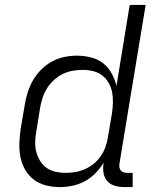

<svg xmlns="http://www.w3.org/2000/svg" viewBox="-20 -755 640 783"><path d="M224 8Q195 8 167.5 1Q140 -6 118.5 -22Q97 -38 83 -62Q69 -86 63.5 -113.5Q58 -141 59 -170Q60 -199 64 -228L81 -328Q85 -353 93 -378.5Q101 -404 114.5 -427.5Q128 -451 148 -471Q168 -491 191.5 -504Q215 -517 241.5 -522.5Q268 -528 293 -528Q322 -528 350.5 -521Q379 -514 400 -497.5Q421 -481 434.5 -457Q448 -433 455 -405L509 -735H574L467 -87Q466 -80 467 -72.5Q468 -65 472.5 -60Q477 -55 484 -52.5Q491 -50 498 -50H521V8H488Q468 8 449.5 3Q431 -2 418.5 -15.5Q406 -29 402.5 -48Q399 -67 402 -87L403 -92Q389 -69 369.5 -49Q350 -29 326 -16Q302 -3 275.5 2.5Q249 8 224 8ZM248 -50Q268 -50 288 -53.5Q308 -57 327 -65.5Q346 -74 362.5 -87.5Q379 -101 391 -118.5Q403 -136 410 -155.5Q417 -175 420 -195L437 -295Q440 -316 440.5 -338Q441 -360 437 -380Q433 -400 422.5 -418Q412 -436 396 -448Q380 -460 359.5 -465Q339 -470 318 -470Q298 -470 277 -466.5Q256 -463 236.5 -453.5Q217 -444 200.5 -429Q184 -414 172.5 -396Q161 -378 154.5 -358.5Q148 -339 144 -318L128 -218Q124 -197 123.5 -176Q123 -155 128 -135.5Q133 -116 143.5 -99Q154 -82 170 -70.5Q186 -59 206.5 -54.5Q227 -50 248 -50Z"/></svg>

Font: Iosevka Light Extended
Style: Italic
Weight: 300
Width: 7
Italic angle: -9°
Monospace: yes
Designer: Belleve Invis
Foundry: Belleve Invis
Version: Version 32.5.0; ttfautohint (v1.8.4)